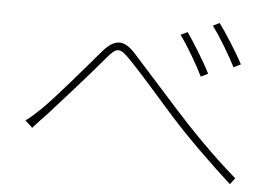

<svg xmlns="http://www.w3.org/2000/svg" viewBox="-47 -760 1095 760"><g transform="rotate(5 500.0 -380.0)"><path d="M673 -649 646 -636C675 -597 720 -520 740 -478L768 -492C744 -541 695 -618 673 -649ZM796 -696 770 -683C800 -644 845 -568 866 -526L894 -540C869 -588 819 -666 796 -696ZM64 -245 93 -218C106 -233 127 -256 146 -275C195 -329 306 -453 361 -519C400 -566 412 -564 454 -521C501 -473 566 -397 640 -314C712 -233 820 -129 892 -64L911 -89C814 -172 712 -279 662 -335C594 -410 521 -492 473 -545C424 -600 387 -596 340 -541C283 -474 176 -348 125 -298C102 -276 84 -259 64 -245Z"/></g></svg>

Font: Noto Sans CJK Thin
Style: Regular
Weight: 100
Designer: Ryoko NISHIZUKA (kana & ideographs); Paul D. Hunt (Latin, Greek & Cyrillic); Wenlong ZHANG (bopomofo); Sandoll Communica
Foundry: Adobe Systems Incorporated
Version: Version 1.000;PS 1;hotconv 1.0.78;makeotf.lib2.5.61930